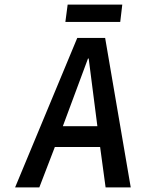

<svg xmlns="http://www.w3.org/2000/svg" viewBox="-20 -820 638 840"><path d="M515 -800H276L266 -724H506ZM255 -268 365 -564H368L406 -268ZM442 0H552L440 -654H318L46 0H152L220 -177H418Z"/></svg>

Font: Falling Sky
Style: CondObl
Weight: 400
Designer: Paul D. Hunt
Foundry: Adobe Systems Incorporated
Version: Version 1.02